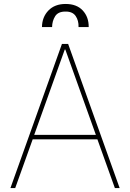

<svg xmlns="http://www.w3.org/2000/svg" viewBox="-20 -949 656 969"><path d="M56.8 0H32.7L292.6 -727.3H323.9L583.8 0H559.7L471.6 -245.7H144.9ZM152.7 -268.5H463.8L309.7 -698.9H306.8ZM191.8 -812.5Q192.5 -862.9 224.4 -896Q256.4 -929 311.1 -929Q367.2 -929 397.7 -896Q428.3 -862.9 427.6 -812.5H376.4Q377.5 -845.2 361.9 -868.1Q346.2 -891 311.1 -890.6Q273.4 -891 258.3 -867Q243.3 -843 242.9 -812.5Z"/></svg>

Font: Inter UI Thin
Style: Regular
Weight: 100
Designer: Rasmus Andersson
Foundry: rsms
Version: 3.2;8d6f07862